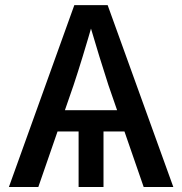

<svg xmlns="http://www.w3.org/2000/svg" viewBox="-20 -748 729 768"><path d="M394 -264.6V0H294.4V-264.6ZM15.6 0 277.3 -727.5H410.6L673.3 0H554.7L413.6 -407.7Q397 -459 377.2 -522.9Q357.4 -586.9 330.1 -679.7H357.4Q330.6 -586.9 310.8 -522.2Q291 -457.5 274.4 -407.7L133.3 0ZM159.2 -222.2V-307.1H529.8V-222.2Z"/></svg>

Font: Inter 24pt Medium
Style: Regular
Weight: 500
Designer: Rasmus Andersson
Foundry: rsms
Version: Version 4.001;git-66647c0bb